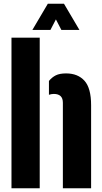

<svg xmlns="http://www.w3.org/2000/svg" viewBox="-20 -1000 543 1020"><path d="M41 0V-800H191V0ZM314 0V-454Q314 -478 301.8 -489.5Q289.5 -501 266 -501Q253.5 -501 240 -496.5V-570Q256 -589.5 276.5 -599.8Q297 -610 331 -610Q393.5 -610 428.8 -571Q464 -532 464 -441V0ZM152 -841 234 -980H320L402 -841H306L277 -897L248 -841Z"/></svg>

Font: Big Shoulders Stencil Display Thin Black
Style: Regular
Weight: 900
Version: Version 2.001